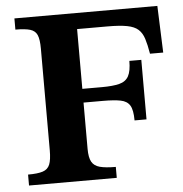

<svg xmlns="http://www.w3.org/2000/svg" viewBox="-49 -704 716 752"><g transform="rotate(-5 309.0 -328.5)"><path d="M380 0H35V-43Q73 -43 93 -49.5Q113 -56 120.5 -74.5Q128 -93 128 -130V-530Q128 -566 120.5 -583.5Q113 -601 93 -607Q73 -613 35 -613V-657H597L604 -473H552Q546 -509 538.5 -532.5Q531 -556 516 -569.5Q501 -583 472.5 -588.5Q444 -594 395 -594H276V-359H353Q396 -359 421.5 -365.5Q447 -372 458 -392Q469 -412 469 -452H516V-218H469Q469 -259 458 -277Q447 -295 421.5 -300Q396 -305 353 -305H276V-123Q276 -89 285.5 -72Q295 -55 317.5 -49Q340 -43 380 -43Z"/></g></svg>

Font: STIX Two Text
Style: Bold
Weight: 700
Designer: Ross Mills, John Hudson & Paul Hanslow, Tiro Typeworks Ltd; with prior portions MicroPress Inc., and Coen Hoffman.
Foundry: Tiro Typeworks Ltd
Version: Version 2.13 b171